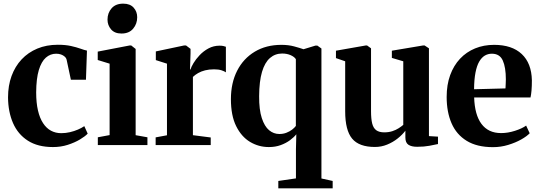

<svg xmlns="http://www.w3.org/2000/svg" viewBox="-20 -794 2954 1051"><path d="M270 11Q187 11 132.5 -24Q78 -59 51.2 -120.5Q24.5 -182 24 -261Q24 -325 43.2 -377.8Q62.5 -430.5 98.2 -468.8Q134 -507 184.2 -528Q234.5 -549 296.5 -549Q338.5 -549 368.5 -542.2Q398.5 -535.5 420 -527.8Q441.5 -520 456 -517L450.5 -357.5H368L345 -465.5Q343 -476 334.5 -483.8Q326 -491.5 314 -495.8Q302 -500 287.5 -500Q255.5 -500 231 -478.5Q206.5 -457 192.5 -410.5Q178.5 -364 178 -288.5Q178 -231.5 187.8 -189.5Q197.5 -147.5 215.8 -119.8Q234 -92 259.2 -78.5Q284.5 -65 315 -65Q339.5 -65 363 -70.5Q386.5 -76 406.8 -84.8Q427 -93.5 441.5 -103.5L460 -62.5Q446 -47.5 417.5 -30.5Q389 -13.5 351 -1.2Q313 11 270 11Z M515.5 0V-42.5L580 -54.5V-445.5L515 -465.5V-511.5L689 -545H698.5L722.5 -526V-54L787 -42.5V0ZM644.5 -610.5Q607.5 -610.5 588 -633.2Q568.5 -656 568.5 -686.5Q568.5 -723 590.8 -748.5Q613 -774 654 -774H655Q692 -774 711.5 -752.2Q731 -730.5 731 -699.5Q731 -663.5 708.8 -637Q686.5 -610.5 645.5 -610.5Z M832 0V-42L894 -53.5V-445.5L833 -465V-512.5L987 -545H998.5L1023 -526.5V-502L1020 -413L1023 -414.5Q1026.5 -427 1039.2 -448.5Q1052 -470 1072.8 -492Q1093.5 -514 1121.2 -529Q1149 -544 1182 -544Q1194.5 -544 1202.8 -542Q1211 -540 1216.5 -538V-398Q1208.5 -404 1192.5 -409.2Q1176.5 -414.5 1151.5 -414.5Q1124.5 -414.5 1102.8 -409Q1081 -403.5 1064.5 -394Q1048 -384.5 1036 -373V-54L1133.5 -41.5V0Z M1503.5 237V196.5L1600 182.5V23L1602 -59Q1589 -42.5 1567 -26.2Q1545 -10 1516 0.5Q1487 11 1452 11Q1396 11 1348.8 -17.2Q1301.5 -45.5 1272.8 -103.5Q1244 -161.5 1244 -251Q1244 -340 1278.2 -407Q1312.5 -474 1374.8 -511.2Q1437 -548.5 1520.5 -548.5Q1559 -548.5 1590.2 -540Q1621.5 -531.5 1641.5 -524.5L1707 -544.5H1717L1739.5 -528.5V183L1801 196.5V237ZM1509 -60.5Q1530.5 -60.5 1548.2 -67.5Q1566 -74.5 1579 -84.5Q1592 -94.5 1599.5 -104.5V-470Q1592 -482.5 1571.5 -491.8Q1551 -501 1524.5 -501Q1486 -501 1457.8 -476.5Q1429.5 -452 1414.2 -400.5Q1399 -349 1398.5 -267.5Q1398 -193.5 1413 -147.8Q1428 -102 1453 -81.2Q1478 -60.5 1509 -60.5Z M2263.5 9.5Q2232 9.5 2215.5 -1.8Q2199 -13 2199 -41.5V-78.5Q2182.5 -56.5 2156.8 -36Q2131 -15.5 2099.2 -2.5Q2067.5 10.5 2032.5 10.5Q1945.5 10.5 1907.5 -35.2Q1869.5 -81 1869.5 -184.5V-458.5L1819 -476V-516.5L1981.5 -545H1989.5L2011 -529.5V-185Q2011 -144 2017.2 -118.5Q2023.5 -93 2039.5 -81.2Q2055.5 -69.5 2083.5 -69.5Q2108 -69.5 2127.8 -76Q2147.5 -82.5 2162.2 -92Q2177 -101.5 2187.5 -110.5V-458.5L2125 -477V-516.5L2295 -545H2304.5L2328 -529.5V-49L2377.5 -46V-5.5Q2359.5 -1.5 2330.5 4Q2301.5 9.5 2263.5 9.5Z M2678.5 11.5Q2591 11.5 2534.8 -23Q2478.5 -57.5 2451.8 -119.2Q2425 -181 2425 -263Q2425 -330 2444.2 -382.8Q2463.5 -435.5 2498.2 -472.5Q2533 -509.5 2580.5 -529Q2628 -548.5 2684.5 -548.5Q2782.5 -548.5 2836 -498.2Q2889.5 -448 2891.5 -354.5Q2891.5 -322 2889.5 -298.8Q2887.5 -275.5 2884 -260.5H2575.5Q2577 -213 2587 -176.8Q2597 -140.5 2615.5 -115.8Q2634 -91 2660.8 -78.2Q2687.5 -65.5 2723.5 -65.5Q2760 -65.5 2799 -78Q2838 -90.5 2860 -106.5L2879.5 -64.5Q2864 -48 2833 -30.5Q2802 -13 2761.8 -0.8Q2721.5 11.5 2678.5 11.5ZM2575 -305.5 2747 -310Q2748 -322.5 2748.2 -334.8Q2748.5 -347 2749 -359.5Q2749 -425.5 2732.2 -462.8Q2715.5 -500 2672.5 -500Q2651.5 -500 2634 -489.8Q2616.5 -479.5 2603.2 -456.8Q2590 -434 2582.8 -396.8Q2575.5 -359.5 2575 -305.5Z"/></svg>

Font: Merriweather 72pt
Style: Bold
Weight: 700
Version: Version 2.100